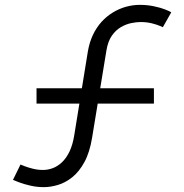

<svg xmlns="http://www.w3.org/2000/svg" viewBox="-20 -755 758 790"><path d="M160.3 15Q132 15 105.8 9Q79.5 3 60.2 -4.2Q40.8 -11.3 33.3 -14.7L64.3 -78Q68 -76.3 82.2 -70.9Q96.3 -65.5 116.1 -60.6Q135.8 -55.7 157 -55.7Q176.7 -55.7 196.6 -62.9Q216.5 -70.2 234.4 -86.8Q252.3 -103.3 265.8 -131.1Q279.2 -158.8 285.7 -199.7L341.3 -542Q347.7 -580.3 362.2 -611.1Q376.7 -641.8 397.8 -665.1Q419 -688.3 444.6 -703.8Q470.2 -719.3 498.5 -727.2Q526.8 -735 555.3 -735Q586.2 -735 613.3 -729.2Q640.5 -723.5 659.3 -716.1Q678.2 -708.7 684.7 -704.3L650 -643Q650.5 -643 638.2 -648.3Q625.8 -653.7 604.9 -659Q584 -664.3 558.3 -664.3Q541.7 -664.3 520.2 -660Q498.8 -655.7 477.7 -643.5Q456.5 -631.3 440.4 -608.4Q424.3 -585.5 418 -548L359 -188.7Q349 -127.8 327.4 -88.2Q305.8 -48.7 277.6 -26Q249.3 -3.3 218.8 5.8Q188.2 15 160.3 15ZM613.3 -328.7H130.3V-391.7H613.3Z"/></svg>

Font: Manrope Variable Light
Style: Regular
Weight: 200
Designer: Mikhail Sharanda
Foundry: Mikhail Sharanda
Version: Version 4.505